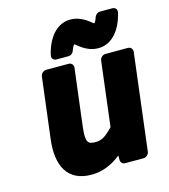

<svg xmlns="http://www.w3.org/2000/svg" viewBox="-113 -813 828 939"><g transform="rotate(-15 301.5 -343.0)"><path d="M86 -183C70 -53 112 37 235 37C292 37 341 15 385 -20V3C385 14 394 25 407 25H501C512 25 527 15 529 0L589 -491C590 -502 582 -516 567 -516H452C441 -516 426 -506 424 -491L384 -164C346 -124 326 -112 294 -112C258 -112 244 -121 253 -198L289 -491C290 -502 282 -516 267 -516H152C141 -516 126 -506 124 -491ZM193 -580C188 -559 204 -552 215 -552H276C287 -552 298 -560 302 -572C309 -591 315 -599 316 -600H318C326 -600 362 -552 428 -552C498 -552 546 -615 564 -695C569 -716 553 -723 542 -723H480C469 -723 457 -714 453 -702C447 -683 441 -676 440 -675H439C431 -675 394 -723 329 -723C259 -723 211 -660 193 -580Z"/></g></svg>

Font: Falling Sky
Style: BlkObl
Weight: 900
Designer: Paul D. Hunt
Foundry: Adobe Systems Incorporated
Version: Version 1.02